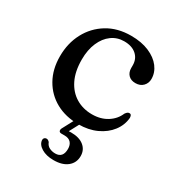

<svg xmlns="http://www.w3.org/2000/svg" viewBox="-168 -588 846 916"><g transform="rotate(30 255.0 -130.0)"><path d="M474 -350Q474 -326.5 458.5 -310.5Q443 -294.5 417 -294.5Q392 -294.5 378 -309Q364 -323.5 364 -347V-362Q364 -397.5 339.5 -419.2Q315 -441 272 -441Q233.5 -441 203.8 -419.2Q174 -397.5 156.8 -357.8Q139.5 -318 139.5 -264.5Q139.5 -199 161.8 -154Q184 -109 223 -85.5Q262 -62 312 -62Q359.5 -62 394.5 -84Q429.5 -106 444.5 -142Q450.5 -150.5 455 -153.5Q459.5 -156.5 465 -156.5Q472 -156.5 474.8 -150.8Q477.5 -145 477.5 -137.5Q474 -96.5 448 -62.5Q422 -28.5 378.5 -8.5Q335 11.5 279.5 11.5Q209 11.5 155.5 -18Q102 -47.5 71.8 -101Q41.5 -154.5 41.5 -226Q41.5 -298 72 -355.5Q102.5 -413 157.8 -446.8Q213 -480.5 287.5 -480.5Q345 -480.5 387 -462.5Q429 -444.5 451.5 -414.8Q474 -385 474 -350ZM260.5 -6H293.5L252.5 71L232.5 65Q240.5 64 249.2 63.2Q258 62.5 270 62.5Q315 62.5 340.2 83Q365.5 103.5 365.5 137.5Q365.5 174.5 338 196.8Q310.5 219 262.5 219Q222 219 195.8 203Q169.5 187 167.5 163.5Q167 156 171.2 151.5Q175.5 147 181.5 146.5Q187.5 146 192.2 149Q197 152 200 156Q206.5 173 221.2 180.2Q236 187.5 253.5 187.5Q296 187.5 296 138Q296 116 284.2 103.2Q272.5 90.5 249.5 90.5H232.5Q222 90.5 219.2 84Q216.5 77.5 220.5 69Z"/></g></svg>

Font: Fraunces 10pt
Style: Regular
Weight: 400
Version: Version 1.000;[b76b70a41]